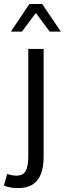

<svg xmlns="http://www.w3.org/2000/svg" viewBox="-59 -733 328 971"><path d="M31.7 218.3Q9.8 218.3 -8.3 214.6Q-26.4 210.9 -39.1 205.6L-22.9 147Q-13.7 149.9 -1.7 152.6Q10.3 155.3 23.4 155.3Q60.1 155.3 72 129.6Q84 104 84 60.1V-485.4H161.6V61Q161.6 109.9 148.7 145Q135.7 180.2 107.2 199.2Q78.6 218.3 31.7 218.3ZM-3.9 -573.2 89.8 -712.9H154.3L248.5 -573.2H192.4L124 -665H120.1L52.2 -573.2Z"/></svg>

Font: Varta Light
Style: Regular
Weight: 400
Version: Version 1.004